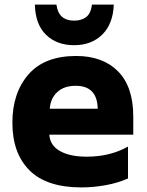

<svg xmlns="http://www.w3.org/2000/svg" viewBox="-20 -807 640 837"><path d="M476 -787H381Q376 -748 355.5 -732.5Q335 -717 303 -717Q235 -717 226 -787H132Q134 -701 180.5 -655.5Q227 -610 303 -610Q379 -610 426 -656.5Q473 -703 476 -787ZM538 -29V-168Q460 -124 358 -124Q285 -124 241.5 -148.5Q198 -173 195 -220H561V-298Q561 -429 494.5 -496Q428 -563 312 -563Q174 -563 104 -482.5Q34 -402 34 -272Q34 -139 108.5 -64.5Q183 10 335 10Q386 10 439.5 0.5Q493 -9 538 -29ZM310 -433Q404 -433 406 -333H197Q200 -378 229.5 -405.5Q259 -433 310 -433Z"/></svg>

Font: Noto Sans Mono UI ExtraBold
Style: Regular
Weight: 800
Designer: Monotype Design team
Foundry: Monotype Imaging Inc.
Version: 1.000